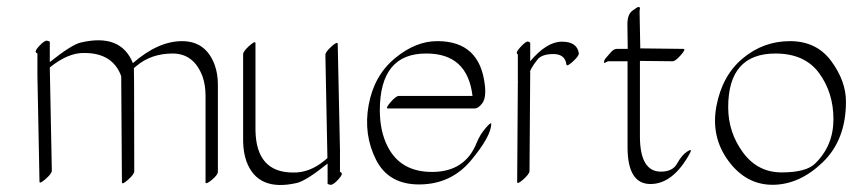

<svg xmlns="http://www.w3.org/2000/svg" viewBox="-20 -494 2426 546"><path d="M220.2 -343.3Q174.3 -344.7 121.6 -302.2L127.4 -8.8Q127.4 -0.5 109.9 14.9Q92.3 30.3 92.3 22.5L86.4 -279.3V-342.3Q74.7 -345.2 90.8 -362.5Q106.9 -379.9 114.3 -378.2Q121.6 -376.5 121.6 -375V-317.4Q183.1 -366.7 209.5 -373Q323.7 -399.9 357.9 -314.5Q429.7 -377 497.8 -377Q565.9 -377 590.8 -308.6Q599.6 -283.7 599.6 -252.9V-5.4Q599.6 2.9 583.5 16.6Q567.4 30.3 564.5 25.9V-221.7Q564.5 -251.5 556.2 -275.9Q531.7 -341.8 470.9 -341.8Q410.2 -341.8 368.2 -306.6Q364.3 -303.2 360.8 -300.3Q361.3 -286.6 361.3 -254.4L361.8 -6.8Q361.8 1.5 344.2 17.1Q326.7 32.7 326.7 24.4L324.7 -277.3Q300.8 -343.3 220.2 -343.3Z M946.8 -67.4V-4.9Q959 -2.4 942.9 15.4Q926.8 33.2 919.2 31.5Q911.6 29.8 911.6 28.3V-28.8Q850.1 20.5 823.7 26.4Q712.4 51.8 680.7 -35.6Q671.9 -60.5 671.4 -92.3V-339.8Q671.4 -348.1 689 -363.8Q706.5 -379.4 706.5 -371.1V-123.5Q708.5 -3.9 812.5 -3.4Q859.9 -2 902.3 -37.1Q907.2 -41 911.1 -44.4Q908.2 -191.4 905.3 -337.9Q905.3 -346.2 922.6 -361.8Q939.9 -377.4 940.4 -369.1Z M1082 -78.1Q1119.1 -3.9 1211.4 -5.1Q1303.7 -6.3 1335.9 -88.9Q1344.7 -110.8 1361.1 -129.9Q1377.4 -148.9 1377 -141.1Q1376 -106 1319.8 -38.3Q1263.7 29.3 1174.6 30.5Q1085.4 31.7 1049.3 -39.8Q1013.2 -111.3 1028.3 -195.1Q1043.5 -278.8 1102.8 -328.1Q1162.1 -377.4 1224.1 -377Q1345.2 -377 1358.9 -251Q1362.8 -216.3 1351.8 -200.9Q1340.8 -185.5 1329.1 -185.5H1083.5Q1075.2 -185.5 1090.6 -203.4Q1106 -221.2 1114.3 -221.2H1323.7Q1309.6 -341.8 1192.9 -341.8Q1060.1 -342.8 1060.1 -179.7Q1060.5 -120.1 1082 -78.1Z M1487.8 -319.8Q1534.7 -375.5 1577.9 -375.5Q1621.1 -375.5 1626 -342.8Q1627 -335.4 1609.4 -319.3Q1591.8 -303.2 1590.8 -310.5Q1586.9 -340.3 1553.7 -340.3Q1520.5 -340.3 1508.1 -324.2Q1495.6 -308.1 1491.7 -300.3Q1486.8 -291 1487.3 -290Q1487.8 -289.1 1487.8 -288.6L1485.8 -7.8Q1485.8 0.5 1468.3 16.1Q1450.7 31.7 1450.7 23.4L1452.6 -257.3Q1452.6 -258.3 1452.9 -260.3Q1453.1 -262.2 1452.6 -263.2V-339.4Q1443.8 -342.8 1460.2 -360.4Q1476.6 -377.9 1482.2 -375.7Q1487.8 -373.5 1487.8 -372.1Z M1765.1 -355Q1764.6 -393.1 1764.2 -422.9Q1763.7 -452.6 1778.1 -463.4Q1792.5 -474.1 1795.2 -474.1Q1797.9 -474.1 1798.6 -473.6Q1799.3 -473.1 1799.6 -471.9Q1799.8 -470.7 1799.8 -469.5Q1799.8 -468.3 1799.3 -466.1Q1798.8 -463.9 1798.8 -462.4L1800.8 -356.4L1923.3 -355Q1931.6 -355 1916 -337.2Q1900.4 -319.3 1892.1 -319.8Q1846.2 -320.3 1799.8 -320.8V-105Q1800.3 -5.9 1859.4 -5.9Q1893.1 -5.9 1905.8 -29.3Q1918.5 -52.7 1934.1 -63Q1949.7 -73.2 1942.4 -59.1Q1894.5 29.3 1829.8 29.3Q1765.1 29.3 1764.6 -73.7V-319.8H1709Q1696.3 -312.5 1697.3 -316.9L1697.8 -318.4Q1697.8 -323.2 1703.4 -329.6Q1709 -335.9 1717.3 -345.5Q1725.6 -355 1733.9 -355Z M2385.7 -205.1Q2385.7 -96.2 2319.6 -32.5Q2253.4 31.2 2177.5 31.5Q2101.6 31.7 2051.3 -36.6Q2001 -105 2017.3 -192.1Q2033.7 -279.3 2092.3 -328.1Q2150.9 -377 2226.6 -377Q2302.2 -377 2344 -320.1Q2385.7 -263.2 2385.7 -205.1ZM2185.1 -341.8Q2050.8 -341.8 2050.8 -189Q2050.8 -117.7 2092.8 -60.5Q2134.8 -3.4 2203.6 -3.7Q2272.5 -3.9 2297.9 -28.8Q2350.1 -79.6 2350.1 -155Q2350.1 -230.5 2309.3 -286.1Q2268.6 -341.8 2185.1 -341.8Z"/></svg>

Font: ML-NILA03_NewLipi
Style: Regular
Weight: 400
Designer: CLT@C-DIT
Version: Version ML-NILA03_NewLipi 2.